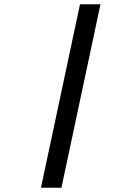

<svg xmlns="http://www.w3.org/2000/svg" viewBox="-20 -770 640 900"><path d="M172 110 355 -750H451L268 110Z"/></svg>

Font: Geist Mono Medium
Style: Italic
Weight: 500
Italic angle: -12°
Monospace: yes
Designer: Basement.studio, Andrés Briganti, Mateo Zaragoza
Foundry: Basement.studio, Vercel, Andrés Briganti, Guido Ferreyra, Mateo Zaragoza
Version: Version 1.500; ttfautohint (v1.8.4.7-5d5b)